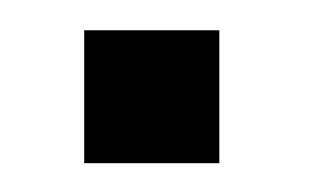

<svg xmlns="http://www.w3.org/2000/svg" viewBox="-20 -406 216 130"><path d="M37 -385.5V-295.5H128.5V-385.5Z"/></svg>

Font: Anybody SemiCondensed
Style: Regular
Weight: 400
Width: 4
Version: Version 1.113;gftools[0.9.25]